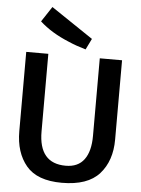

<svg xmlns="http://www.w3.org/2000/svg" viewBox="-61 -977 758 1030"><g transform="rotate(5 318.0 -461.5)"><path d="M60 -677H179V-259Q179 -87 324 -87Q390 -87 423 -131.5Q456 -176 456 -259V-677H576V-250Q576 -135 513 -64.5Q450 6 311 6Q178 6 119 -64.5Q60 -135 60 -250ZM405 -777 376 -718Q324 -733 285 -750Q187 -790 125 -847L179 -929Z"/></g></svg>

Font: Amaranth
Style: Regular
Weight: 400
Designer: Gesine Todt
Foundry: Gesine Todt
Version: Version 1.000